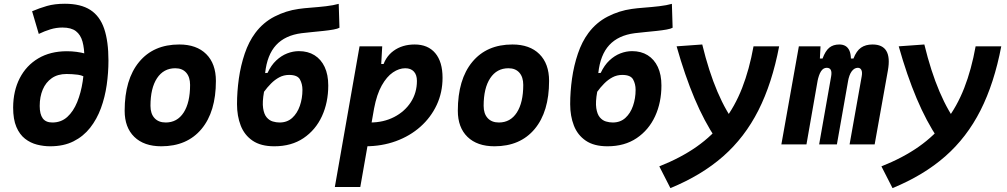

<svg xmlns="http://www.w3.org/2000/svg" viewBox="-20 -762 5313 1013"><path d="M244.6 9.8Q210 9.8 175.3 1Q140.6 -7.8 112.1 -30Q83.5 -52.2 66.4 -92.3Q49.3 -132.3 49.3 -194.8Q49.8 -282.7 84.2 -349.6Q118.7 -416.5 182.1 -454.1Q245.6 -491.7 333 -491.7Q384.8 -491.7 432.6 -478.5Q480.5 -465.3 510.3 -438L455.1 -337.9Q422.9 -363.8 391.4 -367.7Q359.9 -371.6 331.1 -371.6Q284.7 -371.6 253.2 -349.6Q221.7 -327.6 205.6 -289.6Q189.5 -251.5 189.5 -203.1Q189.5 -159.2 205.6 -137.5Q221.7 -115.7 256.3 -115.7Q302.7 -115.7 335 -145Q367.2 -174.3 387.2 -223.4Q407.2 -272.5 416.3 -332.5Q425.3 -392.6 425.3 -454.1Q425.3 -506.3 415.3 -542.5Q405.3 -578.6 380.4 -597.7Q355.5 -616.7 309.6 -616.7Q276.9 -616.7 245.8 -607.2Q214.8 -597.7 184.6 -583L149.4 -702.6Q187 -718.8 227.5 -730.5Q268.1 -742.2 322.3 -742.2Q406.2 -742.2 456.8 -709.5Q507.3 -676.8 529.8 -610.1Q552.2 -543.5 552.2 -442.4Q552.2 -378.4 543 -313.7Q533.7 -249 512.5 -191.2Q491.2 -133.3 455.6 -87.9Q419.9 -42.5 367.9 -16.4Q315.9 9.8 244.6 9.8Z M831.1 9.8Q739.7 9.8 688.7 -39.8Q637.7 -89.4 637.7 -177.7Q637.7 -342.8 713.9 -435.1Q790 -527.3 925.8 -527.3Q1017.1 -527.3 1068.1 -476.6Q1119.1 -425.8 1119.1 -335Q1119.1 -172.4 1043.1 -81.3Q967 9.8 831.1 9.8ZM854.4 -115.7Q915 -115.7 949 -168.2Q982.9 -220.7 982.9 -314Q982.9 -355.2 962.5 -378.5Q942 -401.9 904.8 -401.9Q843.2 -401.9 808.5 -349.5Q773.9 -297.1 773.9 -203.6Q773.9 -162.1 795.2 -138.9Q816.4 -115.7 854.4 -115.7Z M1427.2 9.8Q1356 9.8 1312.7 -19.8Q1269.5 -49.3 1250 -99.6Q1230.5 -149.9 1230.5 -212.4Q1230.5 -278.3 1240.2 -347.4Q1250 -416.5 1271.2 -479.2Q1292.5 -542 1326.7 -587.9Q1368.2 -643.6 1428.5 -674.6Q1488.8 -705.6 1555.2 -714.8Q1582 -718.8 1621.3 -721.7Q1660.6 -724.6 1700.2 -729.2Q1739.7 -733.9 1767.1 -741.7L1771 -615.7Q1762.2 -610.4 1739.5 -606.2Q1716.8 -602.1 1686.8 -598.9Q1656.7 -595.7 1626.2 -592.8Q1595.7 -589.8 1571.3 -586.9Q1484.4 -575.7 1436.8 -524.2Q1389.2 -472.7 1378.9 -376.5L1391.6 -377.4Q1410.6 -418 1437.5 -443.1Q1464.4 -468.3 1495.1 -480.2Q1525.9 -492.2 1557.1 -492.2Q1604.5 -492.2 1639.2 -470.7Q1673.8 -449.2 1692.9 -408.7Q1711.9 -368.2 1711.9 -311Q1711.9 -221.2 1678.5 -148.7Q1645 -76.2 1581.3 -33.2Q1517.6 9.8 1427.2 9.8ZM1455.1 -115.7Q1495.1 -115.7 1521.7 -139.9Q1548.3 -164.1 1562 -203.6Q1575.7 -243.2 1575.7 -288.1Q1575.7 -318.8 1562.5 -342.8Q1549.3 -366.7 1505.4 -366.7Q1477.1 -366.7 1453.4 -354Q1429.7 -341.3 1409.7 -321Q1389.6 -300.8 1373 -277.8Q1363.3 -223.6 1368.2 -191.4Q1373 -159.2 1387 -142.8Q1400.9 -126.5 1419.2 -121.1Q1437.5 -115.7 1455.1 -115.7Z M1880.9 224.6H1746.6L1877 -517.6H1996.6L1989.7 -395ZM1907.2 9.8Q1876.5 9.8 1846.7 7.1Q1816.9 4.4 1786.1 0L1844.2 -127.9Q1871.1 -115.7 1933.1 -115.7Q2003.4 -115.7 2059.3 -144.5Q2115.2 -173.3 2147.5 -222.9Q2179.7 -272.5 2179.7 -335Q2179.7 -367.2 2163.6 -384.5Q2147.5 -401.9 2118.2 -401.9Q2085.4 -401.9 2053 -379.9Q2020.5 -357.9 1994.1 -311Q1967.8 -264.2 1953.6 -189.5L1973.1 -424.3H2015.6L1995.6 -397Q2009.8 -459.5 2055.9 -493.4Q2102.1 -527.3 2168 -527.3Q2237.8 -527.3 2276.4 -481.7Q2314.9 -436 2314.9 -351.6Q2314.9 -274.4 2284.2 -208.5Q2253.4 -142.6 2198.2 -93.5Q2143.1 -44.4 2068.8 -17.3Q1994.6 9.8 1907.2 9.8Z M2588.9 9.8Q2497.6 9.8 2446.5 -39.8Q2395.5 -89.4 2395.5 -177.7Q2395.5 -342.8 2471.7 -435.1Q2547.9 -527.3 2683.6 -527.3Q2774.9 -527.3 2825.9 -476.6Q2877 -425.8 2877 -335Q2877 -172.4 2800.9 -81.3Q2724.8 9.8 2588.9 9.8ZM2612.2 -115.7Q2672.9 -115.7 2706.8 -168.2Q2740.7 -220.7 2740.7 -314Q2740.7 -355.2 2720.3 -378.5Q2699.8 -401.9 2662.6 -401.9Q2601 -401.9 2566.4 -349.5Q2531.7 -297.1 2531.7 -203.6Q2531.7 -162.1 2553 -138.9Q2574.2 -115.7 2612.2 -115.7Z M3185.1 9.8Q3113.8 9.8 3070.6 -19.8Q3027.3 -49.3 3007.8 -99.6Q2988.3 -149.9 2988.3 -212.4Q2988.3 -278.3 2998 -347.4Q3007.8 -416.5 3029.1 -479.2Q3050.3 -542 3084.5 -587.9Q3126 -643.6 3186.3 -674.6Q3246.6 -705.6 3313 -714.8Q3339.8 -718.8 3379.2 -721.7Q3418.5 -724.6 3458 -729.2Q3497.6 -733.9 3524.9 -741.7L3528.8 -615.7Q3520 -610.4 3497.3 -606.2Q3474.6 -602.1 3444.6 -598.9Q3414.6 -595.7 3384 -592.8Q3353.5 -589.8 3329.1 -586.9Q3242.2 -575.7 3194.6 -524.2Q3147 -472.7 3136.7 -376.5L3149.4 -377.4Q3168.5 -418 3195.3 -443.1Q3222.2 -468.3 3252.9 -480.2Q3283.7 -492.2 3314.9 -492.2Q3362.3 -492.2 3397 -470.7Q3431.6 -449.2 3450.7 -408.7Q3469.7 -368.2 3469.7 -311Q3469.7 -221.2 3436.3 -148.7Q3402.8 -76.2 3339.1 -33.2Q3275.4 9.8 3185.1 9.8ZM3212.9 -115.7Q3252.9 -115.7 3279.5 -139.9Q3306.2 -164.1 3319.8 -203.6Q3333.5 -243.2 3333.5 -288.1Q3333.5 -318.8 3320.3 -342.8Q3307.1 -366.7 3263.2 -366.7Q3234.9 -366.7 3211.2 -354Q3187.5 -341.3 3167.5 -321Q3147.5 -300.8 3130.9 -277.8Q3121.1 -223.6 3126 -191.4Q3130.9 -159.2 3144.8 -142.8Q3158.7 -126.5 3177 -121.1Q3195.3 -115.7 3212.9 -115.7Z M3517.1 230.5 3458.5 115.7Q3571.8 70.8 3655.5 12Q3739.3 -46.9 3798.3 -123.5Q3857.4 -200.2 3895.5 -297.9Q3933.6 -395.5 3955.6 -517.6H4090.8Q4053.7 -322.8 3981.4 -179.9Q3909.2 -37.1 3795.2 63Q3681.2 163.1 3517.1 230.5ZM3685.1 -527.3Q3753.9 -243.7 3868.2 -98.1L3757.3 -29.8Q3695.8 -121.1 3644.5 -242.4Q3593.3 -363.8 3549.8 -517.6Z M4309.1 -517.6 4302.2 -384.3 4234.9 0H4102.5L4194.8 -517.6ZM4301.8 0 4365.2 -359.4Q4373 -404.3 4341.8 -404.3Q4323.7 -404.3 4311.8 -386Q4299.8 -367.7 4292.5 -330.6L4290.5 -453.1H4319.8Q4334.5 -493.2 4355.2 -510.3Q4376 -527.3 4408.2 -527.3Q4447.3 -527.3 4461.7 -494.6Q4476.1 -461.9 4464.4 -390.6L4395.5 0ZM4664.6 -390.6 4594.7 0H4462.4L4526.4 -359.4Q4530.3 -380.9 4524.7 -392.6Q4519 -404.3 4505.9 -404.3Q4487.8 -404.3 4473.9 -386Q4460 -367.7 4453.6 -330.6L4451.7 -453.1H4482.9Q4498.5 -493.7 4522.7 -510.5Q4546.9 -527.3 4583.5 -527.3Q4689 -527.3 4664.6 -390.6Z M4689 230.5 4630.4 115.7Q4743.7 70.8 4827.4 12Q4911.1 -46.9 4970.2 -123.5Q5029.3 -200.2 5067.4 -297.9Q5105.5 -395.5 5127.4 -517.6H5262.7Q5225.6 -322.8 5153.3 -179.9Q5081.1 -37.1 4967 63Q4853 163.1 4689 230.5ZM4856.9 -527.3Q4925.8 -243.7 5040 -98.1L4929.2 -29.8Q4867.7 -121.1 4816.4 -242.4Q4765.1 -363.8 4721.7 -517.6Z"/></svg>

Font: Cascadia Code PL
Style: Italic
Weight: 400
Italic angle: -10°
Monospace: yes
Designer: Aaron Bell
Foundry: Saja Typeworks
Version: Version 2404.023